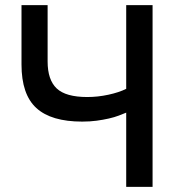

<svg xmlns="http://www.w3.org/2000/svg" viewBox="-20 -730 697 750"><path d="M473 0V-290Q461 -285 444 -278.5Q427 -272 405 -267Q383 -262 357.5 -258.5Q332 -255 301 -255Q180 -255 122 -308Q64 -361 64 -478V-710H166V-490Q166 -418 201.5 -384.5Q237 -351 321 -351Q362 -351 403.5 -360Q445 -369 473 -383V-710H576V0Z"/></svg>

Font: Rising Sun Medium
Style: Regular
Weight: 500
Designer: Matt McInerney, Pablo Impallari, Rodrigo Fuenzalida (Raleway font), Stephen Hutchings (Greek), Cristiano Sobral (main ch
Foundry: The Rising Sun Project Authors
Version: Version 4.327; ttfautohint (v1.8.4.7-5d5b-dirty)